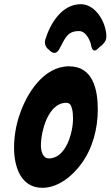

<svg xmlns="http://www.w3.org/2000/svg" viewBox="-20 -890 527 915"><path d="M487 -715C487 -781 437 -870 365 -870C275 -870 220 -779 196 -702C195 -697 194 -693 194 -690C194 -682 196 -668 208 -657C210 -656 212 -654 214 -652L219 -647C226 -641 233 -638 239 -638C248 -638 256 -644 262 -655C269 -668 275 -680 280 -689C299 -724 314 -742 357 -742C382 -742 401 -716 412 -684L415 -670C418 -656 424 -649 431 -649C434 -649 447 -656 447 -659L454 -665C459 -669 463 -672 465 -674L469 -678C481 -689 487 -702 487 -715ZM309 -574C188 -574 107 -445 73 -342C56 -293 47 -238 47 -186C47 -99 77 5 182 5C258 5 326 -52 368 -110C422 -184 446 -277 446 -368C446 -460 425 -574 309 -574ZM213 -135C183 -135 175 -172 175 -196C175 -267 211 -400 295 -400C314 -400 319 -387 323 -372C327 -361 328 -338 328 -325C328 -257 294 -135 213 -135Z"/></svg>

Font: Bangerz
Style: Bold
Weight: 700
Designer: vernon adams
Foundry: Vernon Adams
Version: Version 2.10;December 28, 2023;FontCreator 13.0.0.2683 64-bi